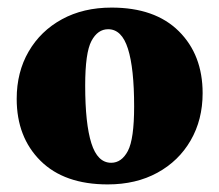

<svg xmlns="http://www.w3.org/2000/svg" viewBox="-20 -471 578 506"><path d="M264 15Q149.5 15 86.8 -47.2Q24 -109.5 24 -210.5Q24 -281 55.5 -335.2Q87 -389.5 143.2 -420.2Q199.5 -451 274 -451Q388.5 -451 451.2 -388.8Q514 -326.5 514 -225.5Q514 -155.5 482.5 -101Q451 -46.5 394.8 -15.8Q338.5 15 264 15ZM273 -42Q300.5 -42 317 -73.2Q333.5 -104.5 333.5 -190.5Q333.5 -291 317.2 -342.5Q301 -394 265 -394Q237.5 -394 221 -363Q204.5 -332 204.5 -245.5Q204.5 -145 220.8 -93.5Q237 -42 273 -42Z"/></svg>

Font: Newsreader Text ExtraBold
Style: Regular
Weight: 800
Designer: Hugues Gentile
Foundry: Production Type
Version: Version 1.001